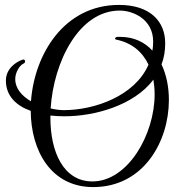

<svg xmlns="http://www.w3.org/2000/svg" viewBox="-20 -724 751 781"><path d="M359 37C565 37 667 -150 667 -317C667 -370 657 -420 637 -462C647 -488 652 -516 652 -548C652 -636 592 -704 464 -704C242 -704 120 -505 106 -312C70 -333 42 -363 42 -403C42 -428 59 -458 75 -465C80 -467 82 -471 82 -474C82 -478 80 -482 75 -482C74 -482 72 -481 71 -481C45 -472 4 -445 4 -396C4 -334 46 -294 105 -273C106 -110 188 37 359 37ZM240 -276C226 -276 206 -278 186 -283C198 -472 301 -681 467 -681C521 -681 603 -646 603 -555C603 -542 602 -530 600 -518C568 -553 524 -574 469 -574H459C452 -574 448 -570 448 -567C448 -565 449 -564 452 -563C517 -550 560 -512 584 -461C529 -334 365 -276 240 -276ZM356 14C238 14 185 -106 185 -245V-254C204 -252 223 -251 243 -251C363 -251 524 -294 604 -400C607 -381 609 -361 609 -340C609 -177 500 14 356 14Z"/></svg>

Font: Style Script
Style: Regular
Weight: 400
Designer: Robert E. Leuschke
Foundry: Robert E. Leuschke
Version: Version 1.010